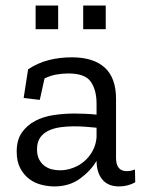

<svg xmlns="http://www.w3.org/2000/svg" viewBox="-20 -660 523 690"><path d="M81 -411Q116 -434 155 -444Q194 -454 238 -454Q316 -454 356.5 -417Q397 -380 397 -305V-93Q397 -45 435 -45Q451 -45 465 -51L466 -5Q454 2 439 6Q424 10 408 10Q369 10 348.5 -14Q328 -38 327 -80V-82Q306 -46 267.5 -18Q229 10 175 10Q153 10 129 4Q105 -2 85.5 -16.5Q66 -31 53 -55Q40 -79 40 -115Q40 -157 58.5 -183.5Q77 -210 106.5 -225.5Q136 -241 173 -246.5Q210 -252 248 -252Q268 -252 288.5 -251Q309 -250 327 -248V-288Q327 -336 306.5 -366Q286 -396 226 -396Q203 -396 181.5 -392Q160 -388 140 -378L123 -301L65 -308ZM327 -201Q308 -203 287.5 -204.5Q267 -206 244 -206Q219 -206 195.5 -202.5Q172 -199 153.5 -190Q135 -181 124 -165Q113 -149 113 -123Q113 -102 120.5 -87.5Q128 -73 140 -64Q152 -55 166.5 -51.5Q181 -48 196 -48Q219 -48 242 -56.5Q265 -65 283 -80.5Q301 -96 313 -118Q325 -140 327 -167ZM108 -640H189V-555H108ZM279 -640H360V-555H279Z"/></svg>

Font: Zilla Slab Regular
Style: Regular
Weight: 400
Designer: Typotheque.com
Foundry: Typotheque type foundry
Version: Version 1.0; 2017